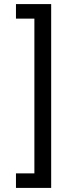

<svg xmlns="http://www.w3.org/2000/svg" viewBox="-20 -780 360 938"><path d="M230 -760V138H58V67H148V-689H58V-760Z"/></svg>

Font: IBM Plex Sans Arabic Text
Style: Regular
Weight: 450
Designer: Mike Abbink, Paul van der Laan, Pieter van Rosmalen, Wael Morcos, Khajak Apelian
Foundry: Bold Monday
Version: Version 1.2